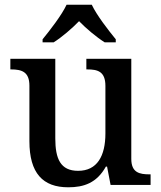

<svg xmlns="http://www.w3.org/2000/svg" viewBox="-20 -786 684 816"><path d="M161 -619V-606H208C243 -628 286 -665 316 -696C346 -665 390 -628 425 -606H472V-619C441 -657 391 -721 370 -766H263C242 -721 192 -657 161 -619ZM270 10C336 10 391 -8 430 -78H435L450 0H620V-45H616C573 -45 538 -52 538 -111V-536H347V-491H351C394 -491 428 -483 428 -421V-219C428 -123 393 -60 312 -60C237 -60 215 -111 215 -198V-536H24V-491H27C72 -491 105 -481 105 -422V-186C105 -50 162 10 270 10Z"/></svg>

Font: Noto Serif Devanagari Medium
Style: Regular
Weight: 500
Designer: Universal Thirst, Indian Type Foundry and the Monotype Design Team
Foundry: Monotype Imaging Inc.
Version: Version 2.004